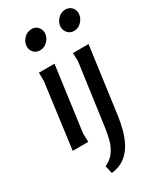

<svg xmlns="http://www.w3.org/2000/svg" viewBox="-236 -814 938 1119"><g transform="rotate(-30 232.5 -254.5)"><path d="M237 -678Q237 -649 215 -625.5Q193 -602 163 -602Q138 -602 122 -618.5Q106 -635 106 -659Q106 -688 128 -711.5Q150 -735 181 -735Q206 -735 221.5 -718Q237 -701 237 -678ZM196 -493 137 -57 139 0H34L92 -438L91 -493ZM465 -678Q465 -649 443 -625Q421 -601 391 -601Q366 -601 350 -618.5Q334 -636 334 -659Q334 -688 356 -711.5Q378 -735 408 -735Q433 -735 449 -718.5Q465 -702 465 -678ZM425 -493 364 -44Q358 -1 346 44Q334 89 312.5 128Q291 167 255.5 193.5Q220 220 167 226L155 174Q197 154 219 121.5Q241 89 250.5 50.5Q260 12 265 -25L322 -438L320 -493Z"/></g></svg>

Font: Rosario SemiBold
Style: Italic
Weight: 600
Italic angle: -8.05°
Designer: Hector Gatti
Foundry: Omnibus Type
Version: Version 1.101; ttfautohint (v1.8.1.43-b0c9)